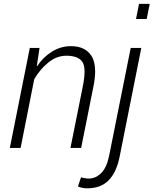

<svg xmlns="http://www.w3.org/2000/svg" viewBox="-20 -782 812 1015"><path d="M409 0H352.5L418 -326.5Q427 -371.5 427 -402.5Q427 -438.5 415 -455.5Q393 -487 331.5 -487.5Q280 -487.5 235.8 -451.8Q191.5 -416 161 -363.5L89 0H32L137.5 -528.5H189L174.5 -432.5L176 -432Q209.5 -481.5 255.8 -509.8Q302 -538 355 -538Q429.5 -538 463 -487.5Q483 -456.5 483 -404.5Q483 -371 474.5 -327.5ZM441.5 213.5Q416.5 213.5 392 204L408.5 155Q416 158 427.8 160Q439.5 162 449 162Q485.5 162 514.5 133.5Q543.5 105 556.5 43.5L671 -528.5H727L613 43.5Q596.5 128 554.8 170.8Q513 213.5 441.5 213.5ZM755.5 -681.5H699L715 -761.5H771.5Z"/></svg>

Font: Roberto Sans Light
Style: Italic
Weight: 300
Italic angle: -11°
Designer: Google
Version: Version 1.00;June 11, 2020;FontCreator 12.0.0.2522 64-bit; t